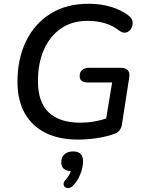

<svg xmlns="http://www.w3.org/2000/svg" viewBox="-20 -734 771 1022"><path d="M394 9Q296 9 224 -26Q152 -61 112.5 -130Q73 -199 73 -299Q73 -421 118.5 -514.5Q164 -608 248.5 -661Q333 -714 452 -714Q515 -714 569.5 -698Q624 -682 663 -652Q683 -638 685.5 -618.5Q688 -599 679 -583Q670 -567 653 -561.5Q636 -556 616 -570Q580 -598 538 -610.5Q496 -623 446 -623Q363 -623 304 -582Q245 -541 213.5 -469Q182 -397 182 -303Q182 -189 240 -135Q298 -81 407 -81Q445 -81 479.5 -87Q514 -93 545 -103L577 -295H448Q404 -295 404 -329Q404 -350 417.5 -361.5Q431 -373 453 -373H625Q649 -373 660.5 -360Q672 -347 668 -323L629 -71Q623 -34 590 -22Q550 -7 498 1Q446 9 394 9ZM367 256Q352 270 337.5 267Q323 264 319 251Q315 238 330 222Q349 201 357 177Q306 174 306 130Q306 102 323.5 87Q341 72 369 72Q422 72 422 124Q422 159 406.5 196Q391 233 367 256Z"/></svg>

Font: Nunito SemiBold
Style: Italic
Weight: 600
Italic angle: -9°
Designer: Vernon Adams
Foundry: Vernon Adams
Version: Version 3.601; ttfautohint (v1.8.2.53-6de2)